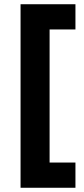

<svg xmlns="http://www.w3.org/2000/svg" viewBox="-20 -762 396 906"><path d="M77 124V-742H336V-623H214V5H336V124Z"/></svg>

Font: Trueno
Style: SBd
Weight: 600
Designer: Julieta Ulanovsky
Foundry: Julieta Ulanovsky
Version: Version 3.001b